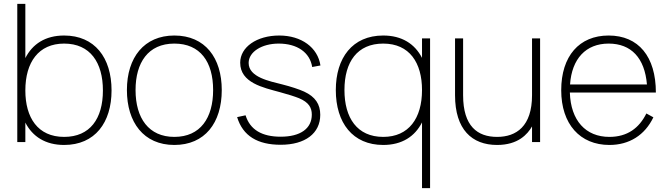

<svg xmlns="http://www.w3.org/2000/svg" viewBox="-20 -740 3476 1000"><path d="M70 0H112V-101.5C149.5 -28.5 217 15 314 15C475 15 561 -102 561 -269C561 -440 473 -555 314 -555C216 -555 149 -510.5 112 -437.5V-720H70ZM314 -513C450 -513 516 -414 516 -269C516 -122 449 -27 314 -27C177 -27 112 -127 112 -269C112 -416 181 -513 314 -513Z M888 15C1047 15 1135 -100 1135 -271C1135 -438 1049 -555 888 -555C731 -555 641 -441 641 -271C641 -103 728 15 888 15ZM888 -27C755 -27 686 -124 686 -271C686 -413 751 -513 888 -513C1023 -513 1090 -418 1090 -271C1090 -126 1024 -27 888 -27Z M1442 14C1569.5 14 1648 -45.5 1648 -142C1648 -197 1622.5 -236 1564 -263C1537.5 -275 1495 -289 1449.5 -300.5C1385 -317 1275 -337.5 1275 -412C1275 -470.5 1344.5 -513 1431.5 -513C1528 -513 1594 -467 1606 -391L1649 -399C1635 -492.5 1550 -555 1434.5 -555C1317 -555 1231 -494.5 1231 -413.5C1231 -308.5 1350.5 -284 1438 -260C1479 -249 1516.5 -237 1537.5 -228.5C1588.5 -207 1604 -179 1604 -143C1604 -70 1544 -28 1442 -28C1344.5 -28 1282.5 -64 1259 -139.5L1215 -130C1245 -31.5 1322 14 1442 14Z M2220 -540H2178V-438.5C2140.5 -511.5 2073 -555 1976 -555C1815 -555 1729 -438 1729 -271C1729 -100 1817 15 1976 15C2074 15 2141 -29.5 2178 -102.5V240H2220ZM1976 -27C1840 -27 1774 -126 1774 -271C1774 -418 1841 -513 1976 -513C2113 -513 2178 -413 2178 -271C2178 -124 2109 -27 1976 -27Z M2392 -540H2350V-244C2350 -65.5 2438 15 2569 15C2679 15 2727.5 -41 2751 -81.5V0H2793V-540H2751V-244C2751 -82 2669 -27 2569 -27C2467.5 -27 2392 -82 2392 -244Z M3154 -27C3030.5 -27 2952.5 -112 2948 -258H3396C3396 -445.5 3305.5 -555 3150 -555C2996.5 -555 2903 -447.5 2903 -270C2903 -93.5 3001 15 3154 15C3257.5 15 3338.5 -36 3383 -129L3346.5 -149C3309 -73 3247.5 -27 3154 -27ZM2949 -300C2958 -434 3031.5 -513 3150 -513C3267.5 -513 3338 -438 3349.5 -300Z"/></svg>

Font: Vela Sans ExtLt
Style: Regular
Weight: 200
Designer: Principal design: Mikhail Sharanda - project Manrope.
Design modification: Ravid Balaliev
Foundry: Mikhail Sharanda
Version: Version 1.001